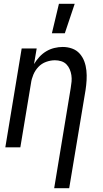

<svg xmlns="http://www.w3.org/2000/svg" viewBox="-20 -775 540 1010"><path d="M253 -600 290 -755H373L321 -600ZM265 215 352 -312Q355 -329 356.5 -346Q358 -363 355.5 -379.5Q353 -396 346.5 -411Q340 -426 329 -437Q318 -448 302 -453Q286 -458 269 -458Q246 -458 222.5 -449.5Q199 -441 182 -423Q165 -405 155.5 -382.5Q146 -360 143 -337L87 0H8L94 -520H173L159 -438Q171 -458 187 -475.5Q203 -493 223 -505Q243 -517 265.5 -522.5Q288 -528 310 -528Q336 -528 359.5 -519.5Q383 -511 399 -493Q415 -475 423.5 -452Q432 -429 434.5 -404Q437 -379 435.5 -353Q434 -327 430 -301L344 215Z"/></svg>

Font: Iosevka SS18
Style: Italic
Weight: 400
Italic angle: -9°
Monospace: yes
Designer: Belleve Invis
Foundry: Belleve Invis
Version: Version 25.1.1; ttfautohint (v1.8.4)